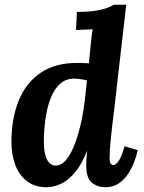

<svg xmlns="http://www.w3.org/2000/svg" viewBox="-20 -775 604 806"><path d="M176 11Q126 11 93 -14.5Q60 -40 44 -83Q28 -126 28 -180Q28 -275 57.5 -350Q87 -425 148.5 -468Q210 -511 305 -511Q312 -511 329 -510.5Q346 -510 353 -509Q358 -555 360.5 -582Q363 -609 365 -625Q367 -641 369 -652Q353 -651 331.5 -650.5Q310 -650 299 -649L303 -725Q350 -725 381 -730Q412 -735 430.5 -742Q449 -749 456 -755H510Q501 -675 491.5 -595Q482 -515 473 -435Q466 -367 458 -304Q450 -241 445 -191Q440 -141 440 -111Q440 -93 445 -87.5Q450 -82 455 -82Q466 -82 478 -99Q490 -116 503 -161L558 -145Q554 -124 544 -97Q534 -70 518 -45.5Q502 -21 478.5 -5Q455 11 422 11Q390 11 366 -8Q342 -27 342 -80Q342 -100 343 -111.5Q344 -123 346 -140H345Q321 -81 292 -48Q263 -15 233 -2Q203 11 176 11ZM213 -80Q238 -80 258.5 -105Q279 -130 295.5 -174.5Q312 -219 324 -277Q331 -313 336 -353.5Q341 -394 345 -437Q338 -440 320 -442.5Q302 -445 292 -445Q258 -445 235 -425.5Q212 -406 198 -375Q184 -344 176.5 -308Q169 -272 166.5 -238.5Q164 -205 164 -181Q164 -130 177.5 -105Q191 -80 213 -80Z"/></svg>

Font: Lora
Style: Bold Italic
Weight: 700
Italic angle: -3°
Designer: Olga Karpushina, Alexei Vanyashin (Cyrillic)
Foundry: Cyreal
Version: Version 3.004